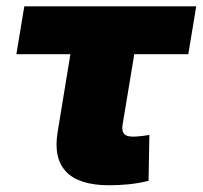

<svg xmlns="http://www.w3.org/2000/svg" viewBox="-20 -562 623 590"><path d="M315.9 7.3Q223.1 7.3 183.3 -34.2Q143.6 -75.7 157.2 -156.7L196.3 -395.5H30.3L54.7 -542.5H583L558.6 -395.5H392.6L356.4 -176.8Q354 -159.2 361.3 -150.6Q368.7 -142.1 388.7 -142.1Q398.4 -142.1 415.3 -144Q432.1 -146 439 -147.5L436.5 -6.3Q402.3 2 372.3 4.6Q342.3 7.3 315.9 7.3Z"/></svg>

Font: Inter 16pt Black
Style: Italic
Weight: 900
Italic angle: -9.3988°
Version: Version 4.001;git-66647c0bb